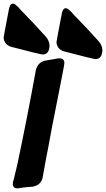

<svg xmlns="http://www.w3.org/2000/svg" viewBox="-126 -1038 580 1050"><path d="M107 -740Q96 -740 -65 -782Q-87 -789 -96.5 -803.5Q-106 -818 -106 -832Q-106 -838 -104 -844L-102 -857Q-83 -960 -77 -989Q-71 -1018 -56 -1018Q-45 -1018 -32 -1004L-27 -1000Q-8 -978 11 -959Q48 -922 125 -837Q145 -814 145 -785L144 -778Q139 -740 107 -740ZM396 -715Q385 -715 224 -757Q202 -764 192.5 -778.5Q183 -793 183 -807Q183 -813 185 -819L187 -832Q206 -935 212 -964Q218 -993 233 -993Q244 -993 257 -979L262 -975Q281 -953 300 -934Q337 -897 414 -812Q434 -789 434 -760L433 -753Q428 -715 396 -715ZM-26 -8H-30Q-55 -8 -56 -31Q-56 -45 -51 -56L-32 -135Q23 -394 70 -654Q81 -699 124 -707L194 -719H198Q226 -719 226 -693Q226 -683 196 -533L182 -462Q159 -350 137 -227Q129 -191 107 -66Q97 -24 51 -17Q27 -16 -10 -11Z"/></svg>

Font: Bangerz
Style: Bold
Weight: 700
Designer: vernon adams
Foundry: Vernon Adams
Version: Version 2.10;February 7, 2025;FontCreator 13.0.0.2683 64-bit